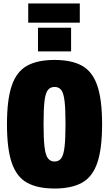

<svg xmlns="http://www.w3.org/2000/svg" viewBox="-20 -1072 626 1102"><path d="M293 10Q195 10 135 -23.5Q75 -57 47.5 -137.5Q20 -218 20 -359Q20 -500 47.5 -580.5Q75 -661 135 -694.5Q195 -728 293 -728Q391 -728 451 -694.5Q511 -661 538.5 -580.5Q566 -500 566 -359Q566 -218 538.5 -137.5Q511 -57 451 -23.5Q391 10 293 10ZM356 -361Q356 -447 350.5 -492.5Q345 -538 331.5 -555.5Q318 -573 293 -573Q269 -573 255 -555.5Q241 -538 235.5 -492.5Q230 -447 230 -361Q230 -276 235.5 -229Q241 -182 255 -163.5Q269 -145 293 -145Q318 -145 331.5 -163.5Q345 -182 350.5 -229Q356 -276 356 -361ZM198 -913H388V-777H198ZM142 -1052H438V-942H142Z"/></svg>

Font: Protest Strike
Style: Regular
Weight: 400
Designer: Octavio Pardo
Foundry: Ashler Design
Version: Version 2.005; ttfautohint (v1.8.4.7-5d5b)